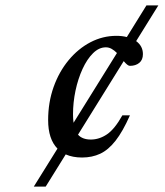

<svg xmlns="http://www.w3.org/2000/svg" viewBox="-20 -690 610 710"><path d="M105 0 192.5 -140.5Q158 -175.5 158 -246Q158 -311.5 178.2 -368.2Q198.5 -425 233.8 -467.5Q269 -510 314.5 -533.8Q360 -557.5 410.5 -557.5Q431.5 -557.5 449 -553L521.5 -670H565.5L483.5 -538Q508.5 -519.5 508.5 -490Q508.5 -468.5 495 -457.5Q481.5 -446.5 460.5 -446.5Q452.5 -446 437.5 -464L268.5 -192Q284.5 -174 316 -174Q347 -174 375.5 -193.2Q404 -212.5 432.5 -263.5H460.5Q434 -203.5 407.2 -169.5Q380.5 -135.5 350.5 -121.5Q320.5 -107.5 283.5 -107.5Q249 -107.5 223 -119L149 0ZM371.5 -515Q346 -515 324 -493.2Q302 -471.5 285.2 -435Q268.5 -398.5 259.2 -354.8Q250 -311 250 -267.5Q250 -250 252 -236L412.5 -494Q403 -503.5 393 -509.2Q383 -515 371.5 -515Z"/></svg>

Font: Newsreader Text Medium
Style: Italic
Weight: 500
Italic angle: -17°
Designer: Hugues Gentile
Foundry: Production Type
Version: Version 1.001